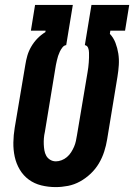

<svg xmlns="http://www.w3.org/2000/svg" viewBox="-20 -755 547 783"><path d="M207 8Q177 8 148.5 1Q120 -6 97.5 -22.5Q75 -39 60.5 -63.5Q46 -88 40 -116Q34 -144 34.5 -174Q35 -204 40 -234L83 -489Q86 -509 91.5 -528Q97 -547 107.5 -565Q118 -583 132.5 -598Q147 -613 165 -624L166 -630H106L123 -735H277L250 -571Q241 -570 234.5 -561.5Q228 -553 224 -544.5Q220 -536 217 -527Q214 -518 212 -508.5Q210 -499 208 -490Q206 -481 205 -472L163 -217Q160 -204 159 -191.5Q158 -179 158.5 -166.5Q159 -154 161 -142Q163 -130 168.5 -120Q174 -110 184.5 -103.5Q195 -97 208 -97Q219 -97 231 -101.5Q243 -106 253 -114.5Q263 -123 270 -134Q277 -145 282 -156.5Q287 -168 289.5 -180Q292 -192 294 -204L337 -460Q339 -470 340 -480Q341 -490 342 -500Q343 -510 343 -520Q343 -530 343 -540Q343 -550 339.5 -559.5Q336 -569 326 -571L353 -735H507L490 -630H430L428 -617Q443 -601 451 -580Q459 -559 462.5 -536.5Q466 -514 464.5 -490Q463 -466 459 -442L417 -187Q413 -162 405 -137Q397 -112 383.5 -89Q370 -66 350 -47Q330 -28 306.5 -15Q283 -2 257.5 3Q232 8 207 8Z"/></svg>

Font: Iosevka Extrabold Oblique
Style: Regular
Weight: 800
Italic angle: -9°
Monospace: yes
Designer: Belleve Invis
Foundry: Belleve Invis
Version: Version 32.5.0; ttfautohint (v1.8.4)